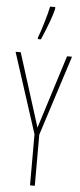

<svg xmlns="http://www.w3.org/2000/svg" viewBox="-64 -1007 434 1040"><g transform="rotate(5 153.5 -487.0)"><path d="M280 -714H307L167 -278V0H141V-278L0 -714H28L154 -315ZM114 -802Q125 -829 142 -886Q159 -943 165 -974H193V-963Q180 -907 131 -793H114Z"/></g></svg>

Font: Noto Sans Display Thin Cond
Style: Regular
Weight: 250
Width: 3
Designer: Monotype Design team
Foundry: Monotype Imaging Inc.
Version: Version 1.000